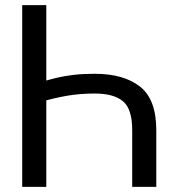

<svg xmlns="http://www.w3.org/2000/svg" viewBox="-20 -731 720 751"><path d="M591.3 0H497.1V-222.2Q497.1 -305.2 460.7 -335.2Q424.3 -365.2 350.6 -365.2Q292.5 -365.2 239.7 -356Q187 -346.7 137.2 -331.5V-408.7Q168.9 -418.9 200.7 -426.5Q232.4 -434.1 268.6 -438.2Q304.7 -442.4 350.6 -442.4Q463.9 -442.4 527.6 -392.3Q591.3 -342.3 591.3 -222.2ZM161.1 0H66.9V-710.9H161.1Z"/></svg>

Font: RobotoDEMO
Style: Regular
Weight: 400
Designer: Christian Robertson
Foundry: Google
Version: Version 2.136